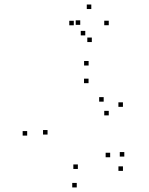

<svg xmlns="http://www.w3.org/2000/svg" viewBox="-20 -808 660 850"><path d="M524.3 -51.5V-71.5H504.3V-51.5ZM530.3 -114.8V-134.8H510.3V-114.8ZM467.7 -111.8V-131.8H447.7V-111.8ZM324.7 -60V-80H304.7V-60ZM190.5 -212.3V-232.3H170.5V-212.3ZM372 -439.8V-459.8H352V-439.8ZM439 -358V-378H419V-358ZM461.5 -297.2V-317.2H441.5V-297.2ZM524.2 -335V-355H504.2V-335ZM372.3 -518V-538H352.3V-518ZM100.3 -207.7V-227.7H80.3V-207.7ZM319.8 21.8V1.8H299.8V21.8ZM461.5 -696.3V-716.3H441.5V-696.3ZM384.2 -768V-788H364.2V-768ZM306.7 -696V-716H286.7V-696ZM357.5 -651.3V-671.3H337.5V-651.3ZM335.2 -698V-718H315.2V-698ZM386.5 -621.8V-641.8H366.5V-621.8Z"/></svg>

Font: Monaspace Radon Dots Var
Style: Regular
Weight: 400
Designer: Riley Cran and the Lettermatic Team
Version: Version 1.100 (Monaspace Radon Dots)